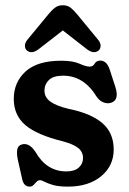

<svg xmlns="http://www.w3.org/2000/svg" viewBox="-20 -700 491 732"><path d="M233 -46.5Q264 -46.5 280.2 -61Q296.5 -75.5 296.5 -97.5Q296.5 -121 278 -135.8Q259.5 -150.5 220.5 -161Q120.5 -185.5 76.5 -223.2Q32.5 -261 32.5 -322.5Q32.5 -386.5 77.5 -427.5Q122.5 -468.5 213.5 -468.5Q258 -468.5 283 -457.2Q308 -446 322 -446Q334.5 -446 341 -457.5Q347.5 -469 362.5 -469Q373.5 -469 382.5 -461.5Q391.5 -454 398 -435.5L419 -371Q436 -320 405.5 -309Q391 -303.5 375.5 -309.2Q360 -315 349 -330.5Q300 -411.5 220.5 -411.5Q183.5 -411.5 166.5 -395Q149.5 -378.5 149.5 -355Q149.5 -329 171.8 -312.8Q194 -296.5 241.5 -285Q326.5 -268 370 -230.8Q413.5 -193.5 413.5 -130Q413.5 -67.5 365.5 -28Q317.5 11.5 239 11.5Q203 11.5 182 5.2Q161 -1 149.8 -7Q138.5 -13 133 -13Q125 -13 119.5 -7Q114 -1 108 5.2Q102 11.5 93 11.5Q82.5 11.5 75 4.5Q67.5 -2.5 64 -19.5L48 -91Q43 -114.5 45.8 -130Q48.5 -145.5 64 -149.5Q91.5 -157 115.5 -120.5Q157.5 -46.5 233 -46.5ZM126 -511.5Q100 -492.5 82 -508Q75.5 -514 75 -525Q74.5 -536 84.5 -548.5L164.5 -645.5Q177.5 -661.5 189.8 -670.8Q202 -680 219 -680Q237 -680 249 -670.8Q261 -661.5 274 -645.5L354 -548.5Q364 -536 363.5 -525Q363 -514 356.5 -508Q338.5 -492.5 312.5 -511.5L219.5 -584Z"/></svg>

Font: Fraunces 72pt S100 SemiBold
Style: Regular
Weight: 600
Version: Version 1.000; ttfautohint (v1.8.3)